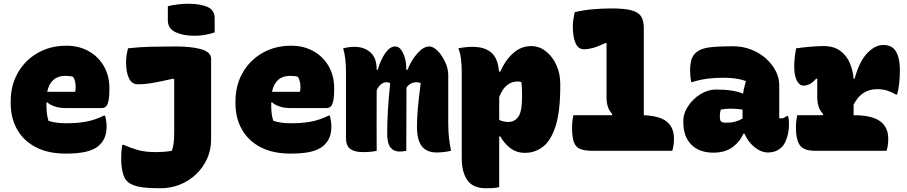

<svg xmlns="http://www.w3.org/2000/svg" viewBox="-20 -805 4840 1025"><path d="M335 -561Q401 -561 453 -532Q505 -503 534.5 -452Q564 -401 564 -334V-331Q564 -284 558 -262Q552 -240 543 -234Q534 -228 524 -228H332Q297 -228 271.5 -237Q246 -246 232 -259L228 -257V-240Q228 -218 230.5 -198Q233 -178 239 -160Q278 -147 333 -147Q393 -147 439.5 -155.5Q486 -164 535 -188H541Q545 -172 547 -158Q549 -144 549 -129Q549 -94 538 -69Q527 -44 506 -26Q481 -5 439 5Q397 15 331 15Q238 15 172.5 -18.5Q107 -52 72 -113Q37 -174 37 -255V-263Q37 -349 75 -416Q113 -483 180.5 -522Q248 -561 335 -561ZM329 -400Q250 -400 232 -315H381Q384 -324 384 -339Q384 -354 381 -369Q378 -384 370 -395Q354 -400 329 -400Z M917 -557Q1003 -557 1055 -542Q1107 -527 1107 -490V-60Q1107 -5 1085.5 42.5Q1064 90 1026.5 125.5Q989 161 940.5 180.5Q892 200 838 200Q758 200 718 191Q678 182 659 163Q643 148 635 115.5Q627 83 627 46Q627 26 628 7.5Q629 -11 633 -32H639Q680 -14 718 -3.5Q756 7 813 7Q832 7 853.5 5.5Q875 4 897 0Q905 -20 907.5 -44Q910 -68 910 -100V-381L904 -385Q844 -371 798.5 -363Q753 -355 716 -355Q684 -355 668.5 -387Q653 -419 653 -473Q653 -494 656 -512.5Q659 -531 663 -547Q722 -554 785.5 -555.5Q849 -557 917 -557ZM876 -772Q931 -785 988 -785Q1047 -785 1086.5 -768.5Q1126 -752 1126 -708V-632Q1101 -623 1072.5 -618.5Q1044 -614 1018 -614Q957 -614 916.5 -633.5Q876 -653 876 -696Z M1535 -561Q1601 -561 1653 -532Q1705 -503 1734.5 -452Q1764 -401 1764 -334V-331Q1764 -284 1758 -262Q1752 -240 1743 -234Q1734 -228 1724 -228H1532Q1497 -228 1471.5 -237Q1446 -246 1432 -259L1428 -257V-240Q1428 -218 1430.5 -198Q1433 -178 1439 -160Q1478 -147 1533 -147Q1593 -147 1639.5 -155.5Q1686 -164 1735 -188H1741Q1745 -172 1747 -158Q1749 -144 1749 -129Q1749 -94 1738 -69Q1727 -44 1706 -26Q1681 -5 1639 5Q1597 15 1531 15Q1438 15 1372.5 -18.5Q1307 -52 1272 -113Q1237 -174 1237 -255V-263Q1237 -349 1275 -416Q1313 -483 1380.5 -522Q1448 -561 1535 -561ZM1529 -400Q1450 -400 1432 -315H1581Q1584 -324 1584 -339Q1584 -354 1581 -369Q1578 -384 1570 -395Q1554 -400 1529 -400Z M1991 0Q1962 7 1917 7Q1873 7 1850 -10Q1827 -27 1827 -69V-419Q1827 -457 1823.5 -488.5Q1820 -520 1812 -547Q1842 -555 1873 -555Q1924 -555 1957.5 -525.5Q1991 -496 1991 -433V-432H1996Q2013 -488 2037.5 -522.5Q2062 -557 2090 -557Q2108 -557 2121 -539.5Q2134 -522 2141.5 -495.5Q2149 -469 2149 -442Q2149 -437 2149 -432H2155Q2177 -486 2209.5 -521.5Q2242 -557 2271 -557Q2294 -557 2317.5 -532.5Q2341 -508 2357 -473Q2373 -438 2373 -404V-146Q2373 -103 2377 -68.5Q2381 -34 2388 0Q2348 9 2311 9Q2259 9 2232.5 -23.5Q2206 -56 2206 -131Q2206 -178 2211 -231.5Q2216 -285 2226 -361Q2216 -366 2204 -366Q2170 -366 2150 -337Q2150 -168 2149 0Q2133 4 2113 4Q2082 4 2064.5 -18Q2047 -40 2047 -92Q2047 -145 2050.5 -210.5Q2054 -276 2063 -361Q2055 -366 2044 -366Q2011 -366 1991 -323Q1991 -242 1990.5 -161.5Q1990 -81 1991 0Z M2427 -547Q2465 -555 2503 -555Q2566 -555 2602 -525Q2638 -495 2644 -423H2651Q2679 -486 2721 -522.5Q2763 -559 2815 -559Q2859 -559 2894.5 -531Q2930 -503 2950.5 -457.5Q2971 -412 2971 -357V-345Q2971 -209 2946 -131.5Q2921 -54 2878.5 -21.5Q2836 11 2783 11Q2737 11 2704 -14.5Q2671 -40 2651 -77H2645V194Q2628 198 2611 199Q2594 200 2575 200Q2505 200 2475 157Q2445 114 2445 39V-420Q2445 -457 2441 -490Q2437 -523 2427 -547ZM2742 -370Q2713 -370 2688 -351Q2663 -332 2645 -287V-165Q2667 -154 2695 -154Q2727 -154 2747 -181.5Q2767 -209 2767 -289V-297Q2767 -344 2763 -367Q2758 -369 2752.5 -369.5Q2747 -370 2742 -370Z M3041 -190H3246L3249 -196Q3232 -213 3225 -235.5Q3218 -258 3218 -286V-573L3214 -576Q3171 -556 3145.5 -549Q3120 -542 3097 -542Q3067 -542 3052.5 -575Q3038 -608 3038 -665Q3038 -683 3041 -702Q3044 -721 3048 -740Q3094 -751 3144.5 -755.5Q3195 -760 3243 -760Q3313 -760 3350.5 -750Q3388 -740 3402.5 -717.5Q3417 -695 3417 -656V-190Q3503 -186 3540.5 -155Q3578 -124 3578 -64Q3578 -45 3575.5 -29Q3573 -13 3569 0H3143Q3102 0 3078 -9.5Q3054 -19 3044 -45.5Q3034 -72 3034 -123Q3034 -158 3041 -190Z M4140 -351V-174Q4142 -173 4149 -173Q4166 -173 4181 -186H4187Q4189 -180 4190.5 -169Q4192 -158 4192 -144Q4192 -104 4181.5 -71Q4171 -38 4156 -22Q4139 -5 4120 2Q4101 9 4080 9Q4043 9 4007.5 -20Q3972 -49 3955 -91H3948Q3932 -50 3891.5 -20Q3851 10 3789 10Q3713 10 3670.5 -33Q3628 -76 3628 -151V-160Q3628 -200 3653.5 -238.5Q3679 -277 3719 -302Q3759 -327 3803 -327Q3849 -327 3885 -321.5Q3921 -316 3947 -305Q3949 -321 3953 -338Q3957 -355 3962 -372Q3935 -382 3905.5 -386Q3876 -390 3842 -390Q3798 -390 3757.5 -385Q3717 -380 3676 -367H3670Q3664 -397 3664 -430Q3664 -458 3669.5 -480.5Q3675 -503 3690 -519Q3705 -534 3727 -542.5Q3749 -551 3788.5 -554.5Q3828 -558 3893 -558Q3945 -558 3990 -540.5Q4035 -523 4068.5 -493Q4102 -463 4121 -426.5Q4140 -390 4140 -351ZM3823 -180Q3823 -162 3830 -156Q3837 -150 3859 -150Q3883 -150 3903 -155Q3923 -160 3944 -172V-220Q3910 -225 3877 -225Q3864 -225 3851.5 -223.5Q3839 -222 3828 -220Q3825 -210 3824 -201.5Q3823 -193 3823 -182Z M4236 -190H4372L4375 -196Q4358 -212 4350.5 -235.5Q4343 -259 4343 -287V-383L4338 -386Q4319 -364 4302.5 -356Q4286 -348 4269 -348Q4248 -348 4234 -374.5Q4220 -401 4220 -452Q4220 -493 4230 -547Q4265 -552 4304.5 -555.5Q4344 -559 4378 -559Q4432 -559 4466.5 -533Q4501 -507 4517.5 -467Q4534 -427 4537 -384H4542Q4568 -478 4610 -521.5Q4652 -565 4696 -565Q4732 -565 4752 -545Q4784 -511 4784 -429Q4784 -395 4780.5 -360.5Q4777 -326 4769 -300H4763Q4740 -314 4716 -321.5Q4692 -329 4663 -329Q4578 -329 4537 -246V-190Q4633 -190 4677.5 -158.5Q4722 -127 4722 -64Q4722 -45 4719.5 -29Q4717 -13 4713 0H4332Q4271 0 4250 -30Q4229 -60 4229 -126Q4229 -143 4231 -158.5Q4233 -174 4236 -190Z"/></svg>

Font: Recursive Mn Csl St Blk
Style: Regular
Weight: 900
Monospace: yes
Version: Version 1.079;hotconv 1.0.112;makeotfexe 2.5.65598; ttfautoh